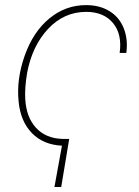

<svg xmlns="http://www.w3.org/2000/svg" viewBox="-20 -558 541 749"><path d="M218.8 171.4H192.4L221.7 10.3Q148.9 6.8 104.5 -38.8Q60.1 -84.5 52.7 -161.1Q43.5 -248 76.4 -341.1Q109.4 -434.1 172.6 -486.1Q235.8 -538.1 315.9 -538.1Q368.7 -538.1 407 -514.6Q445.3 -491.2 462.6 -448Q480 -404.8 472.7 -351.6H446.8Q457 -424.8 420.7 -468.3Q384.3 -511.7 316.4 -511.7Q230 -511.7 168 -445.8Q106 -379.9 85.9 -274.4Q75.7 -212.9 78.6 -171.4Q82.5 -100.6 120.6 -59.3Q158.7 -18.1 223.1 -16.1H250Z"/></svg>

Font: Roboto Thin
Style: Italic
Weight: 250
Italic angle: -12°
Designer: Google
Version: Version 2.134; 2016